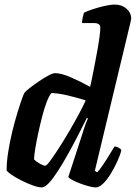

<svg xmlns="http://www.w3.org/2000/svg" viewBox="-20 -820 594 840"><path d="M163 0Q148 0 123 -9Q98 -18 72.5 -31Q47 -44 29 -56.5Q11 -69 9 -75Q9 -112 16 -156Q23 -200 33.5 -243.5Q44 -287 55.5 -324.5Q67 -362 75.5 -386Q84 -410 87 -414Q92 -421 110 -435Q128 -449 150 -464Q172 -479 191.5 -489.5Q211 -500 221 -500Q248 -500 290.5 -481.5Q333 -463 374 -440Q377 -450 382 -475Q387 -500 393.5 -533Q400 -566 406 -599.5Q412 -633 415.5 -660Q419 -687 419 -699Q419 -719 392 -719H339Q339 -731 342 -744Q345 -757 347 -764Q360 -771 385.5 -779.5Q411 -788 437.5 -794Q464 -800 482 -800Q513 -800 533.5 -782Q554 -764 554 -738Q554 -735 549.5 -716.5Q545 -698 539 -673L395 -73L405 -66Q415 -76 429 -96.5Q443 -117 457 -140Q471 -163 481 -179Q490 -179 499.5 -173.5Q509 -168 511 -163Q506 -142 493.5 -114.5Q481 -87 465 -60.5Q449 -34 431.5 -17Q414 0 399 0Q388 0 369 -5Q350 -10 330 -17.5Q310 -25 295.5 -33Q281 -41 279 -46L340 -233Q347 -257 354 -276Q361 -295 365 -301L360 -304Q343 -270 322 -229Q301 -188 278.5 -147.5Q256 -107 234.5 -73.5Q213 -40 194.5 -20Q176 0 163 0ZM178 -95Q184 -95 200.5 -117.5Q217 -140 239.5 -175Q262 -210 285 -249.5Q308 -289 327 -324.5Q346 -360 355 -381Q309 -395 272 -403.5Q235 -412 205 -413Q195 -402 184 -373Q173 -344 163.5 -306.5Q154 -269 146 -231.5Q138 -194 133.5 -165Q129 -136 129 -123Q138 -113 154 -104Q170 -95 178 -95Z"/></svg>

Font: Texturina 72pt 72pt ExtraBold
Style: Italic
Weight: 800
Italic angle: -11°
Designer: Guillermo Torres Carreño
Foundry: Omnibus-Type
Version: Version 1.002; ttfautohint (v1.8.3)